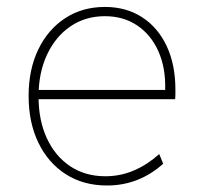

<svg xmlns="http://www.w3.org/2000/svg" viewBox="-20 -540 602 567"><path d="M295.9 7.8Q226.1 7.8 174.1 -25.6Q122.1 -59.1 93.3 -118.7Q64.5 -178.2 64.5 -256.8Q64.5 -334.5 93 -393.8Q121.6 -453.1 172.4 -486.3Q223.1 -519.5 290 -519.5Q352.5 -519.5 399.4 -489.3Q446.3 -459 472.2 -404.1Q498 -349.1 498 -275.4Q498 -273.4 498 -263.7Q498 -253.9 497.1 -247.1H87.9V-274.4H467.8Q469.7 -338.9 448 -387.9Q426.3 -437 385.5 -464.6Q344.7 -492.2 290 -492.2Q231.9 -492.2 187.7 -461.9Q143.6 -431.6 118.7 -378.2Q93.8 -324.7 93.8 -254.9Q93.8 -185.1 118.2 -132.1Q142.6 -79.1 187 -49.3Q231.4 -19.5 291 -19.5Q336.4 -19.5 376.2 -36.9Q416 -54.2 450.2 -85L461.9 -56.6Q427.7 -25.4 385.7 -8.8Q343.8 7.8 295.9 7.8Z"/></svg>

Font: Reddit Mono ExtraLight
Style: Regular
Weight: 250
Monospace: yes
Designer: Stephen Hutchings
Foundry: Reddit
Version: Version 1.014